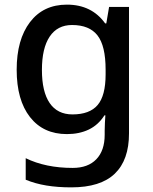

<svg xmlns="http://www.w3.org/2000/svg" viewBox="-20 -662 660 829"><path d="M269 -642Q376 -642 434 -561H439L451 -632H537V-86Q537 29 475.5 88Q414 147 288 147Q229 147 180.5 139Q132 131 91 114V21Q177 63 294 63Q360 63 396 25.5Q432 -12 432 -80V-98Q432 -111 433 -132Q434 -153 435 -164H431Q404 -122 363 -102.5Q322 -83 269 -83Q167 -83 109.5 -156.5Q52 -230 52 -361Q52 -491 109.5 -566.5Q167 -642 269 -642ZM291 -554Q228 -554 194.5 -504Q161 -454 161 -360Q161 -266 194.5 -217Q228 -168 293 -168Q367 -168 401.5 -208.5Q436 -249 436 -341V-361Q436 -464 401 -509Q366 -554 291 -554Z"/></svg>

Font: Noto Sans Kannada UI Medium
Style: Regular
Weight: 500
Designer: Jelle Bosma - Monotype Design Team
Foundry: Monotype Imaging Inc.
Version: Version 2.005; ttfautohint (v1.8.4.7-5d5b)